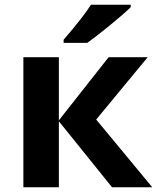

<svg xmlns="http://www.w3.org/2000/svg" viewBox="-20 -786 659 806"><path d="M436 -545.9H600.1L383.8 -284.2L619.1 0H450.2L227.1 -276.9V0H78.1V-545.9H227.1V-280.8ZM247.1 -606V-619.1Q331.1 -716.8 361.8 -766.1H528.8V-755.9Q503.4 -730.5 442.1 -680.4Q380.9 -630.4 346.2 -606Z"/></svg>

Font: Zoram GWebM
Style: Bold
Weight: 700
Foundry: Ascender Corporation
Version: Version 1.000